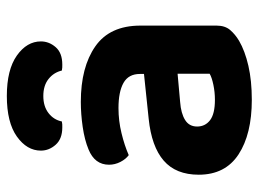

<svg xmlns="http://www.w3.org/2000/svg" viewBox="-119 -637 771 573"><g transform="rotate(-90 266.5 -350.5)"><path d="M255.2 -94.6Q278.2 -94.6 300.4 -99.3Q322.6 -104 333 -110.4V-206L248.6 -198.4Q214.8 -195.9 195.1 -183.7Q175.4 -171.6 175.4 -147.7Q175.4 -123.6 194.3 -109.1Q213.2 -94.6 255.2 -94.6ZM248.9 -494.8Q352.6 -494.8 414.6 -451.6Q476.6 -408.4 476.6 -316.8V-89.7Q476.6 -64.6 463.6 -49.3Q450.5 -34 431.2 -22.5Q401.2 -5 356.6 5.3Q312 15.5 255.2 15.5Q152.8 15.5 92.2 -24.1Q31.6 -63.8 31.6 -142.9Q31.6 -211 73.6 -247.4Q115.6 -283.8 198.6 -292.3L332.3 -306.3V-318.3Q332.3 -352.4 305.7 -367.4Q279.1 -382.4 230.4 -382.4Q192.4 -382.4 155.7 -373.4Q119 -364.5 90 -351.8Q78.2 -360.3 69.8 -376.6Q61.4 -393 61.4 -410.6Q61.4 -453.3 107.1 -471.8Q135.6 -483.6 174.1 -489.2Q212.7 -494.8 248.9 -494.8ZM266.5 -606.7Q235.5 -606.7 215.5 -591.2Q195.5 -575.8 190.5 -551.4Q186 -550.4 181.8 -550.2Q177.7 -550.1 172.7 -550.1Q138.5 -550.1 121 -569.9Q103.5 -589.6 103.5 -614Q103.5 -655.6 145.5 -685.6Q187.6 -715.6 266.5 -715.6Q344.9 -715.6 387.2 -685.7Q429.4 -655.8 429.4 -614Q429.4 -589.6 412.3 -569.9Q395.2 -550.1 360.2 -550.1Q356 -550.1 351.6 -550.2Q347.2 -550.4 342.5 -551.4Q336.7 -575.8 317.2 -591.2Q297.7 -606.7 266.5 -606.7Z"/></g></svg>

Font: Baloo Bhaijaan 2
Style: Regular
Weight: 400
Designer: Sanskriti Dholi, Noopur Datye and Ek Type
Foundry: Ek Type
Version: Version 1.701